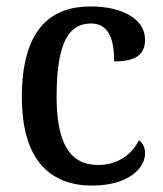

<svg xmlns="http://www.w3.org/2000/svg" viewBox="-20 -567 507 597"><path d="M266 10C381 10 431 -45 431 -90C431 -109 424 -122 412 -131C391 -88 347 -54 285 -54C195 -54 156 -126 156 -266C156 -443 198 -494 263 -494C320 -494 335 -441 335 -376C405 -376 431 -399 431 -444C431 -509 358 -547 262 -547C141 -547 48 -480 48 -265C48 -67 138 10 266 10Z"/></svg>

Font: Noto Serif Armenian SemiCondensed Medium
Style: Regular
Weight: 500
Width: 4
Designer: Monotype Design Team
Foundry: Monotype Imaging Inc.
Version: Version 2.008